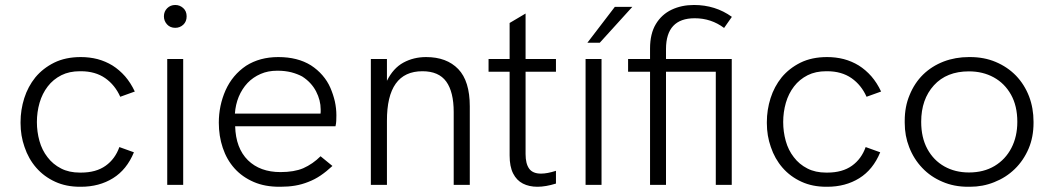

<svg xmlns="http://www.w3.org/2000/svg" viewBox="-20 -724 4128 752"><path d="M297 7.5H293Q239 7.5 196.5 -12Q152.5 -32 122 -67Q91.5 -102 76 -148.5Q60.5 -192.5 60.5 -241.5V-246Q60.5 -293.5 75 -339.5Q89.5 -385 118.5 -421Q148 -456.5 192 -478.5Q236.5 -500.5 296.5 -500.5Q330.5 -500.5 362 -492.5Q393.5 -484 420.5 -467.5Q447.5 -450.5 470 -425Q492 -399.5 508 -365.5L451 -345Q430.5 -391 392 -418Q353 -445 296.5 -445H293Q251.5 -445 220.5 -429.5Q188 -413 167 -385.5Q145.5 -357.5 135 -321.5Q124.5 -285 124.5 -246Q124.5 -208 134.5 -172Q144.5 -136 166 -108.5Q187 -80.5 219.5 -64Q250.5 -48 293 -48H297Q356.5 -48 394 -75Q431 -101.5 447.5 -148L504.5 -127.5Q476.5 -59.5 422.5 -26Q368.5 7.5 297 7.5Z M697.5 0H635V-493H697.5ZM666.5 -615Q646.5 -615 634.2 -628.5Q622 -642 622 -660Q622 -679 634.8 -691.8Q647.5 -704.5 666.5 -704.5Q684 -704.5 697.5 -692.5Q711 -680.5 711 -660Q711 -639.5 697.8 -627.2Q684.5 -615 666.5 -615Z M1078.5 7.5H1074Q1017.5 7.5 974.5 -11Q929 -30.5 898.5 -64.5Q868 -98.5 852.5 -145Q837 -191 837 -243.5Q837 -310.5 863.5 -370.5Q890.5 -430.5 944 -466.5Q997.5 -500.5 1070 -500.5Q1146 -500.5 1198 -468Q1223.5 -451.5 1243 -429Q1262.5 -406.5 1274 -380Q1285 -354.5 1291.5 -327Q1297.5 -299.5 1297.5 -272.5Q1297.5 -261.5 1297 -250.5Q1296.5 -239.5 1294 -229.5H901Q903.5 -143.5 951 -96.5Q998.5 -50 1078.5 -50Q1132 -50 1167.5 -65Q1205.5 -82 1235.5 -112L1282 -74Q1259 -52.5 1235.5 -36.5Q1212.5 -21 1187.5 -11.5Q1162.5 -1.5 1136 3Q1109.5 7.5 1078.5 7.5ZM1235.5 -279Q1236 -283 1236 -286.5V-295.5Q1236 -331 1218 -366Q1199.5 -401.5 1163.5 -424.5Q1145 -434.5 1120.5 -441Q1095.5 -447 1068.5 -447H1065Q1029.5 -447 1001 -434.5Q971 -421.5 949.5 -399Q928 -376 915 -345Q902.5 -314.5 900 -279Z M1820 0H1757V-285Q1757 -364 1727.8 -404.5Q1698.5 -445 1634.5 -445Q1495 -445 1495.5 -250.5V0H1432.5V-493H1495.5V-407.5Q1520 -457 1560 -478.8Q1600 -500.5 1649 -500.5Q1729.5 -500.5 1774.8 -453.5Q1820 -406.5 1820 -307.5Z M2085 7.5Q2052.5 7.5 2028 -5Q2003.5 -17.5 1989.8 -44.5Q1976 -71.5 1976 -115V-443H1893.5V-493H1976V-634L2038.5 -671V-493H2157.5V-443H2038.5V-120.5Q2038.5 -83 2052.5 -63.5Q2066.5 -44 2099 -44Q2123.5 -44 2157.5 -55V-5Q2117 7.5 2085 7.5Z M2336 0H2273.5V-493H2336ZM2329 -556.5H2280.5L2388 -697H2456.5Z M2846 0H2783.5V-443H2588.5V0H2526V-443H2440V-493H2526V-534Q2526 -592 2548.8 -629.8Q2571.5 -667.5 2610.5 -686Q2649.5 -704.5 2698 -704.5Q2782 -704.5 2846.5 -658L2816 -614.5Q2765.5 -652.5 2701 -652.5Q2589 -652.5 2588.5 -532.5V-493H2846Z M3220 7.5H3216Q3162 7.5 3119.5 -12Q3075.5 -32 3045 -67Q3014.5 -102 2999 -148.5Q2983.5 -192.5 2983.5 -241.5V-246Q2983.5 -293.5 2998 -339.5Q3012.5 -385 3041.5 -421Q3071 -456.5 3115 -478.5Q3159.5 -500.5 3219.5 -500.5Q3253.5 -500.5 3285 -492.5Q3316.5 -484 3343.5 -467.5Q3370.5 -450.5 3393 -425Q3415 -399.5 3431 -365.5L3374 -345Q3353.5 -391 3315 -418Q3276 -445 3219.5 -445H3216Q3174.5 -445 3143.5 -429.5Q3111 -413 3090 -385.5Q3068.5 -357.5 3058 -321.5Q3047.5 -285 3047.5 -246Q3047.5 -208 3057.5 -172Q3067.5 -136 3089 -108.5Q3110 -80.5 3142.5 -64Q3173.5 -48 3216 -48H3220Q3279.5 -48 3317 -75Q3354 -101.5 3370.5 -148L3427.5 -127.5Q3399.5 -59.5 3345.5 -26Q3291.5 7.5 3220 7.5Z M3779 7.5H3771Q3716.5 7.5 3671.5 -12Q3625 -31.5 3592 -66.5Q3559 -101 3541 -147.5Q3523.5 -192 3523.5 -243V-251Q3523.5 -306.5 3542.5 -351.5Q3561.5 -398.5 3595.5 -432Q3629.5 -465 3676 -483Q3722 -500.5 3775 -500.5H3779Q3834.5 -500.5 3879.5 -481.5Q3926 -462 3959.5 -427.5Q3992.5 -393 4010.5 -346.5Q4028 -300.5 4028 -247V-243Q4028 -187.5 4009 -142.5Q3989 -95.5 3954.5 -62Q3920 -28.5 3874 -10.5Q3829.5 7.5 3779 7.5ZM3775 -48.5Q3833 -48.5 3875.5 -74Q3918 -99.5 3941.2 -144.2Q3964.5 -189 3964.5 -247Q3964.5 -309 3939.8 -353.2Q3915 -397.5 3872.2 -421Q3829.5 -444.5 3775 -444.5Q3687.5 -444.5 3637.8 -389.8Q3588 -335 3588 -247Q3588 -185 3612.2 -140.5Q3636.5 -96 3678.8 -72.2Q3721 -48.5 3775 -48.5Z"/></svg>

Font: Acari Sans Neue
Style: Regular
Weight: 400
Designer: Alfredo Marco Pradil (font), Cristiano Sobral (main changes)
Foundry: Hanken Design Co. (font), Cristiano Sobral (main changes)
Version: Version 2.459;March 19, 2022;FontCreator 14.0.0.2808 64-bit;